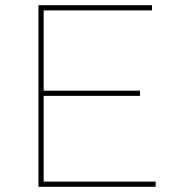

<svg xmlns="http://www.w3.org/2000/svg" viewBox="-20 -719 684 739"><path d="M128 -699H565V-679H148V-370H519V-350H148V-20H579V0H128Z"/></svg>

Font: Montserrat arm Thin
Style: Regular
Weight: 250
Designer: Julieta Ulanovsky
Foundry: Julieta Ulanovsky
Version: Version 6.000;PS 006.000;hotconv 1.0.88;makeotf.lib2.5.64775